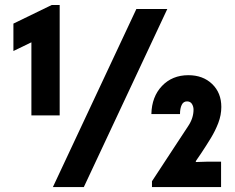

<svg xmlns="http://www.w3.org/2000/svg" viewBox="-20 -756 948 776"><path d="M106.9 -289.6V-629.9L124 -593.3L34.2 -549.8V-660.6L189 -735.8H221.2V-289.6ZM193.8 0 531.2 -719.7H656.2L318.8 0ZM594.2 0V-23.4L693.8 -175.3Q719.2 -214.4 740.7 -246.6Q762.2 -278.8 762.2 -313Q762.2 -325.2 755.9 -335.7Q749.5 -346.2 735.8 -346.2Q721.2 -346.2 714.4 -332Q707.5 -317.9 707.5 -294.9H591.8Q593.3 -365.2 634.8 -408.7Q676.3 -452.1 741.2 -452.1Q800.3 -452.1 837.4 -416.5Q874.5 -380.9 874.5 -323.7Q874.5 -291 862.3 -259Q850.1 -227.1 831.5 -196.8Q813 -166.5 793.5 -137.2L771.5 -105V-101.1L814.9 -102.5H873.5V0Z"/></svg>

Font: Reddit Sans Condensed ExtraBold
Style: Regular
Weight: 800
Designer: Stephen Hutchings
Foundry: Reddit
Version: Version 1.014